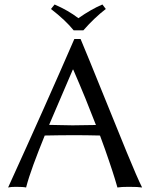

<svg xmlns="http://www.w3.org/2000/svg" viewBox="-20 -832 669 855"><path d="M308.1 -696.8Q272 -741.7 207 -792L223.1 -812Q283.2 -786.1 329.1 -751Q386.2 -791 436 -812L451.2 -792Q401.4 -753.9 351.1 -696.8ZM407.2 -275.4Q385.7 -331.5 360.6 -393.1Q335.4 -454.6 306.2 -522H304.2L198.7 -275.9Q210.4 -275.9 248.5 -274.9Q286.6 -273.9 303.2 -273.9Q345.7 -273.9 407.2 -275.4ZM179.2 -228.5Q150.4 -157.7 128.9 -99.1Q107.4 -40.5 96.2 2.9Q84 0 50.8 0Q27.8 0 16.1 2.9Q186 -370.1 311 -658.2H338.9Q373 -577.1 435.5 -422.1Q498 -267.1 544.4 -154.1Q590.8 -41 612.8 2.9Q595.7 0 553.2 0Q520 0 502.9 2.9Q501 -3.9 498.3 -12.9Q495.6 -22 491 -37.4Q486.3 -52.7 480 -72Q473.6 -91.3 465.8 -114.5Q458 -137.7 447.5 -167.5Q437 -197.3 425.3 -228.5Q392.6 -229.5 363.3 -229.7Q334 -230 308.1 -230Q251 -230 179.2 -228.5Z"/></svg>

Font: Biolilbert
Style: Regular
Weight: 400
Designer: Philipp H. Poll
Foundry: Philipp H. Poll
Version: Version 1.1.0